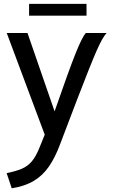

<svg xmlns="http://www.w3.org/2000/svg" viewBox="-20 -724 601 1013"><path d="M42 269.5 15 189.5Q62 180 93.5 167Q125 154 147.5 127.8Q170 101.5 189.5 52L216 -13.5L15.5 -550H125L268 -136.5Q306.5 -247 333.2 -321.2Q360 -395.5 378.5 -441.5Q397 -487.5 409.8 -512.8Q422.5 -538 432.5 -550H542.5Q532 -538.5 519.8 -517.5Q507.5 -496.5 490.5 -458Q473.5 -419.5 448 -355.5Q422.5 -291.5 385.2 -194.5Q348 -97.5 295.5 41Q270.5 107.5 238.2 154.5Q206 201.5 158.8 230Q111.5 258.5 42 269.5ZM133.5 -703.5H436.5V-641.5H133.5Z"/></svg>

Font: Junction Medium
Style: Regular
Weight: 500
Designer: Caroline Hadilaksono
Foundry: Caroline Hadilaksono, Tyler Finck, The League of Moveable Type
Version: Version 2.000; ttfautohint (v1.8.3)